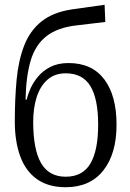

<svg xmlns="http://www.w3.org/2000/svg" viewBox="-20 -774 545 804"><path d="M255 10Q182 10 134.5 -24Q87 -58 64.5 -120Q42 -182 42 -265Q42 -359 49.5 -439.5Q57 -520 81 -582.5Q105 -645 153.5 -684Q202 -723 283 -735L418 -754L421 -682L303 -668Q221 -659 174.5 -622.5Q128 -586 108.5 -520.5Q89 -455 87 -357H92Q96 -377 107.5 -403Q119 -429 139.5 -453.5Q160 -478 191.5 -494Q223 -510 267 -510Q365 -510 416.5 -442Q468 -374 468 -252Q468 -130 412.5 -60Q357 10 255 10ZM255 -34Q326 -34 358.5 -89Q391 -144 391 -252Q391 -360 358.5 -413.5Q326 -467 255 -467Q209 -467 178.5 -440Q148 -413 133.5 -367Q119 -321 119 -264Q119 -148 152 -91Q185 -34 255 -34Z"/></svg>

Font: Arsenal SC
Style: Regular
Weight: 400
Designer: Andrij Shevchenko
Foundry: Stairsfor
Version: Version 2.001; ttfautohint (v1.8.4.7-5d5b)